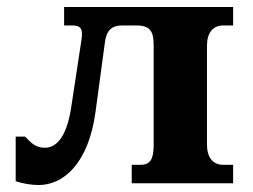

<svg xmlns="http://www.w3.org/2000/svg" viewBox="-20 -526 726 551"><path d="M164 -506V-453H187C214 -453 218 -441 214 -413L184 -216C169 -119 133 -102 109 -102C80 -102 68 -118 52 -134H25V-6C45 1 71 5 91 5C163 5 234 -58 254 -204L281 -404C285 -437 299 -453 331 -453H372C414 -453 421 -432 421 -395V-111C421 -74 414 -53 384 -53H358V0H649V-53H621C591 -53 574 -74 574 -111V-395C574 -432 591 -453 621 -453H649V-506Z"/></svg>

Font: LT Superior Serif ExtraBold
Style: Regular
Weight: 800
Designer: Daniel Lyons
Foundry: LyonsType
Version: Version 2.120;FEAKit 1.0